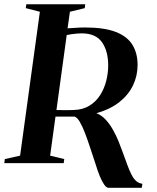

<svg xmlns="http://www.w3.org/2000/svg" viewBox="-39 -763 732 898"><path d="M469 115.5Q459 115.5 448.5 100.8Q438 86 427.8 61Q417.5 36 408.5 6Q395 -34.5 382.5 -72.8Q370 -111 358 -142Q346 -173 334.2 -193Q322.5 -213 310.5 -217.5Q302 -217.5 286 -217.5Q270 -217.5 252.5 -217.5Q235 -217.5 220.5 -217.5L195.5 -35L261.5 -19L259 0H-19L-16.5 -19L55 -35L147.5 -708L81.5 -725L84 -743H359.5L357.5 -725L288 -708L277 -630.5Q297 -631.5 317 -633Q337 -634.5 359 -634.5Q449 -634.5 502.8 -613.5Q556.5 -592.5 580.5 -553.2Q604.5 -514 604.5 -459Q604.5 -408.5 583.2 -364Q562 -319.5 519.5 -285.8Q477 -252 412 -233.5Q436.5 -224 455.5 -203.2Q474.5 -182.5 489.5 -155.8Q504.5 -129 515.8 -101.2Q527 -73.5 535.5 -49.5Q547.5 -16.5 557.2 10Q567 36.5 576.8 55.2Q586.5 74 598.5 84.2Q610.5 94.5 627 96.5L624 115.5ZM225 -248.5Q236 -248 251.5 -248Q267 -248 281.8 -248Q296.5 -248 304.5 -248.5Q347.5 -249.5 378.5 -268.2Q409.5 -287 429 -317.5Q448.5 -348 457.8 -384.5Q467 -421 467 -457Q467 -524.5 437.8 -565.8Q408.5 -607 343 -607Q333 -607 320.8 -606Q308.5 -605 296 -603.2Q283.5 -601.5 273 -599Z"/></svg>

Font: Merriweather 144pt SemiBold
Style: Italic
Weight: 600
Italic angle: -7.8°
Version: Version 2.101